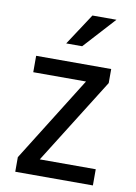

<svg xmlns="http://www.w3.org/2000/svg" viewBox="-85 -806 609 861"><g transform="rotate(10 219.5 -375.0)"><path d="M144.5 -73.7 389.6 -464.4V-528.3H47.9V-453.6H288.1L45.9 -66.4V0H399.4V-73.7ZM265.1 -750 170.9 -606.4H243.7L374.5 -750Z"/></g></svg>

Font: Roboto Condensed
Style: Regular
Weight: 400
Designer: Google
Version: Version 2.134; 2016